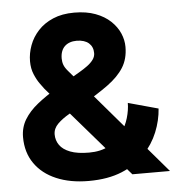

<svg xmlns="http://www.w3.org/2000/svg" viewBox="-53 -786 810 850"><g transform="rotate(-5 352.0 -361.0)"><path d="M146.7 -411.6 502.1 0Q516.8 0 539 0Q561.1 0 585.7 0Q610.4 0 632.5 0Q654.7 0 669.3 0L258.4 -480.4Q245 -495.7 240 -509Q235 -522.4 235 -537.6Q235 -555.6 240 -569.1Q245 -582.7 254.6 -591.8Q264.2 -601 277.6 -605.7Q291 -610.4 307.6 -610.4Q325.2 -610.4 338.7 -606.1Q352.2 -601.9 361.5 -593.8Q370.8 -585.6 375.5 -574.6Q380.3 -563.5 380.3 -549.3L520.9 -564.9Q520.9 -595.1 508 -625.1Q495 -655.1 468.5 -680.2Q441.9 -705.3 401.9 -720.3Q361.8 -735.4 307.6 -735.4Q253.4 -735.4 213.4 -718.2Q173.3 -701.1 146.8 -672.3Q120.2 -643.5 107.3 -608.3Q94.3 -573.2 94.3 -537.6Q94.3 -505.1 105.2 -479.3Q116 -453.6 128.6 -436.3Q141.2 -419 146.7 -411.6ZM174.7 -205.6Q174.7 -231.9 195.5 -252.5Q216.3 -273 247.3 -290.6Q278.2 -308.2 307.6 -325.3Q377.8 -365.9 425.2 -400.3Q472.7 -434.8 496.8 -473.2Q520.9 -511.7 520.9 -564.9L380.3 -549.3Q380.3 -533.7 370.6 -520.3Q360.9 -506.8 344.4 -494.6Q327.9 -482.4 307.6 -470.6Q250.6 -437.7 200.9 -408.2Q151.3 -378.6 113.8 -348.5Q76.3 -318.4 55.2 -283.6Q34.2 -248.8 34.2 -205.6Q34.2 -137.7 68.4 -88.7Q102.5 -39.6 164.1 -13.5Q225.6 12.7 307.6 12.7Q393.6 12.7 455.4 -12.9Q517.2 -38.5 557.4 -81.3Q597.6 -124.1 618.6 -175.8Q639.6 -227.5 643.1 -279.8L509.5 -316.5Q509.5 -285.4 499.2 -250Q488.9 -214.5 466.4 -183.2Q443.9 -152 407.8 -132.1Q371.6 -112.3 319.9 -112.3Q268.2 -112.3 236.2 -124.7Q204.2 -137 189.5 -158.1Q174.7 -179.2 174.7 -205.6Z"/></g></svg>

Font: Giphurs SC
Style: Regular
Weight: 400
Version: Version 0.920